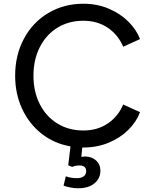

<svg xmlns="http://www.w3.org/2000/svg" viewBox="-20 -777 819 1027"><path d="M420 12 415 62Q427 60 434 60Q470 60 493.5 81Q517 102 517 136Q517 177 485.5 203.5Q454 230 398 230Q379 230 357 226Q335 222 320 216L332 166Q359 176 392 176Q415 176 428 166Q441 156 441 139Q441 124 432 116Q423 108 406 108Q382 108 366 116L345 107L357 6Q270 -9 203 -61.5Q136 -114 98.5 -194.5Q61 -275 61 -372Q61 -482 108 -570Q155 -658 238.5 -707.5Q322 -757 426 -757Q500 -757 562 -730.5Q624 -704 667 -661Q710 -618 729 -568L639 -527Q612 -591 556.5 -628.5Q501 -666 426 -666Q348 -666 287.5 -629Q227 -592 193 -525Q159 -458 159 -372Q159 -286 193 -219.5Q227 -153 287.5 -116Q348 -79 426 -79Q501 -79 556.5 -116.5Q612 -154 639 -218L729 -177Q710 -126 667 -83Q624 -40 562 -14Q500 12 426 12Z"/></svg>

Font: BLUETTI 2.0 Normal
Style: Normal
Weight: 400
Designer: Stijn de Vries
Foundry: tokotype
Version: Version 2.005;October 31, 2023;FontCreator 14.0.0.2814 64-bi